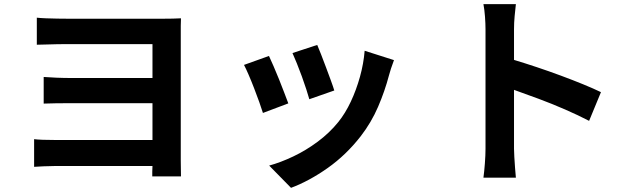

<svg xmlns="http://www.w3.org/2000/svg" viewBox="-20 -811 3040 923"><path d="M849 -642V-38Q849 -22 849.5 0Q850 22 850 37H712Q712 28 712 14.5Q712 1 713 -13H246Q219 -13 189.5 -11.5Q160 -10 144 -9V-142Q159 -140 186 -139Q213 -138 247 -138H713V-315H322Q288 -315 249.5 -314.5Q211 -314 190 -313V-441Q215 -439 251.5 -437.5Q288 -436 322 -436H713V-599H308Q285 -599 255.5 -598.5Q226 -598 199 -597Q172 -596 157 -596V-726Q174 -724 200.5 -723Q227 -722 256 -721.5Q285 -721 308 -721H763Q786 -721 810.5 -721.5Q835 -722 850 -723Q849 -711 849 -687Q849 -663 849 -642Z M1505 -595Q1512 -579 1523.5 -549.5Q1535 -520 1547.5 -486.5Q1560 -453 1571 -423Q1582 -393 1587 -376L1467 -334Q1462 -352 1452.5 -381.5Q1443 -411 1431 -444Q1419 -477 1407 -506.5Q1395 -536 1386 -556ZM1733 -567 1874 -522Q1865 -498 1859.5 -481Q1854 -464 1850 -449Q1830 -373 1797.5 -297.5Q1765 -222 1714 -156Q1644 -66 1555.5 -3.5Q1467 59 1379 92L1274 -15Q1329 -30 1390 -59Q1451 -88 1507.5 -130Q1564 -172 1606 -224Q1640 -266 1666.5 -322.5Q1693 -379 1710.5 -442Q1728 -505 1733 -567ZM1273 -542Q1282 -523 1295 -493Q1308 -463 1321.5 -429.5Q1335 -396 1346.5 -365.5Q1358 -335 1366 -314L1244 -268Q1238 -288 1226.5 -320Q1215 -352 1201.5 -387Q1188 -422 1175 -452Q1162 -482 1153 -499Z M2869 -368 2812 -230Q2760 -257 2697 -284.5Q2634 -312 2569.5 -336Q2505 -360 2451 -379V-96Q2451 -82 2452.5 -56.5Q2454 -31 2456 -4Q2458 23 2460 43H2304Q2308 14 2311 -26Q2314 -66 2314 -96V-670Q2314 -697 2311.5 -731Q2309 -765 2304 -791H2460Q2457 -765 2454 -733.5Q2451 -702 2451 -670V-523Q2501 -508 2559.5 -488.5Q2618 -469 2676 -447.5Q2734 -426 2784 -405.5Q2834 -385 2869 -368Z"/></svg>

Font: Noto IKEA Simplified Chinese
Style: Bold
Weight: 700
Designer: Monotype Design Team
Foundry: Monotype Imaging Inc.
Version: Version 1.100